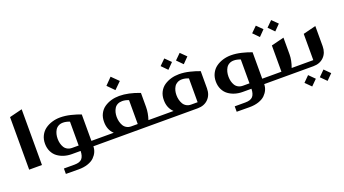

<svg xmlns="http://www.w3.org/2000/svg" viewBox="-59 -1174 3466 1936"><g transform="rotate(-20 1673.5 -206.0)"><path d="M67.9 -564 205.1 -598.1V0H67.9Z M400.9 167V108.9H515.1Q571.3 108.9 595 82.8Q618.7 56.6 620.1 0H525.9Q482.9 0 444.3 -11.7Q405.8 -23.4 374.8 -46.1Q343.8 -68.8 325.7 -105.7Q307.6 -142.6 307.1 -189Q306.6 -237.8 326.2 -276.6Q345.7 -315.4 378.9 -339.4Q412.1 -363.3 453.4 -375.7Q494.6 -388.2 540 -388.2Q594.2 -388.2 653.1 -373.8Q711.9 -359.4 756.8 -341.8V-58.1H823.7Q828.1 -58.1 831.1 -55.2Q834 -52.2 834 -47.9V-9.8Q834 0 823.7 0H756.8Q756.8 31.2 744.1 60.1Q731.4 88.9 706.3 113.8Q681.2 138.7 637 153.6Q592.8 168.5 536.1 168ZM550.8 -58.1H620.1V-314Q582.5 -329.1 549.8 -329.1Q521.5 -329.1 500.2 -317.4Q479 -305.7 467 -285.6Q455.1 -265.6 449.5 -242.7Q443.8 -219.7 443.8 -193.8Q443.8 -167.5 449.7 -144.3Q455.6 -121.1 467.5 -101.1Q479.5 -81.1 501 -69.6Q522.5 -58.1 550.8 -58.1Z M1159.7 -600.1 1232.9 -527.8 1159.7 -456.1 1088.9 -527.8ZM815.9 -9.8V-47.9Q815.9 -58.1 825.7 -58.1H996.6Q941.9 -108.4 941.9 -192.9Q941.4 -242.2 960.9 -280.5Q980.5 -318.8 1013.7 -341.8Q1046.9 -364.7 1087.6 -376.5Q1128.4 -388.2 1173.8 -388.2Q1271.5 -388.2 1391.6 -341.8V-191.9Q1391.6 -126 1368.7 -58.1H1466.8Q1476.6 -58.1 1476.6 -47.9V-9.8Q1476.6 0 1466.8 0H825.7Q815.9 0 815.9 -9.8ZM1184.6 -58.1H1253.9V-314Q1219.2 -329.1 1184.6 -329.1Q1155.8 -329.1 1134.5 -317.9Q1113.3 -306.6 1101.6 -287.1Q1089.8 -267.6 1084.2 -245.4Q1078.6 -223.1 1078.6 -198.2Q1078.6 -172.4 1084.5 -148.4Q1090.3 -124.5 1102.1 -103.8Q1113.8 -83 1135.3 -70.6Q1156.7 -58.1 1184.6 -58.1Z M1731.4 -587.9 1792.5 -527.8 1731.4 -465.8 1670.4 -527.8ZM1896.5 -587.9 1957.5 -527.8 1896.5 -465.8 1835.4 -527.8ZM2033.2 -341.8V-158.2Q2033.2 -86.9 1990.2 -43.5Q1947.3 0 1876.5 0H1467.3Q1457.5 0 1457.5 -9.8V-47.9Q1457.5 -58.1 1467.3 -58.1H1638.2Q1583.5 -109.9 1583.5 -192.9Q1583 -242.2 1602.5 -280.5Q1622.1 -318.8 1655.5 -341.8Q1689 -364.7 1729.7 -376.5Q1770.5 -388.2 1816.4 -388.2Q1870.6 -388.2 1929.4 -373.8Q1988.3 -359.4 2033.2 -341.8ZM1827.1 -58.1H1896.5V-314Q1858.9 -329.1 1826.2 -329.1Q1797.9 -329.1 1776.6 -317.6Q1755.4 -306.2 1743.4 -286.9Q1731.4 -267.6 1725.8 -245.4Q1720.2 -223.1 1720.2 -198.2Q1720.2 -171.9 1726.1 -148.2Q1731.9 -124.5 1743.9 -103.8Q1755.9 -83 1777.3 -70.6Q1798.8 -58.1 1827.1 -58.1Z M2233.9 167V108.9H2348.1Q2404.3 108.9 2428 82.8Q2451.7 56.6 2453.1 0H2358.9Q2315.9 0 2277.3 -11.7Q2238.8 -23.4 2207.8 -46.1Q2176.8 -68.8 2158.7 -105.7Q2140.6 -142.6 2140.1 -189Q2139.6 -237.8 2159.2 -276.6Q2178.7 -315.4 2211.9 -339.4Q2245.1 -363.3 2286.4 -375.7Q2327.6 -388.2 2373 -388.2Q2427.2 -388.2 2486.1 -373.8Q2544.9 -359.4 2589.8 -341.8V-58.1H2656.7Q2661.1 -58.1 2664.1 -55.2Q2667 -52.2 2667 -47.9V-9.8Q2667 0 2656.7 0H2589.8Q2589.8 31.2 2577.1 60.1Q2564.5 88.9 2539.3 113.8Q2514.2 138.7 2470 153.6Q2425.8 168.5 2369.1 168ZM2383.8 -58.1H2453.1V-314Q2415.5 -329.1 2382.8 -329.1Q2354.5 -329.1 2333.3 -317.4Q2312 -305.7 2300 -285.6Q2288.1 -265.6 2282.5 -242.7Q2276.9 -219.7 2276.9 -193.8Q2276.9 -167.5 2282.7 -144.3Q2288.6 -121.1 2300.5 -101.1Q2312.5 -81.1 2334 -69.6Q2355.5 -58.1 2383.8 -58.1Z M2711.9 -583 2772.5 -522.9 2711.9 -460.9 2650.9 -522.9ZM2876.5 -583 2937.5 -522.9 2876.5 -460.9 2815.9 -522.9ZM2905.8 -58.1H3000.5Q3004.9 -58.1 3007.8 -55.2Q3010.7 -52.2 3010.7 -47.9V-9.8Q3010.7 0 3000.5 0H2659.7Q2649.9 0 2649.9 -9.8V-47.9Q2649.9 -58.1 2659.7 -58.1H2795.9V-339.8L2932.6 -374V-193.8Q2932.6 -131.8 2905.8 -58.1Z M3274.4 -374V-158.2Q3274.4 -86.9 3231.4 -43.5Q3188.5 0 3117.7 0H3001.5Q2991.7 0 2991.7 -9.8V-47.9Q2991.7 -58.1 3001.5 -58.1H3137.7V-339.8ZM3036.6 65.9 3097.7 127 3036.6 188 2975.6 127ZM3201.7 65.9 3262.7 127 3201.7 188 3140.6 127Z"/></g></svg>

Font: Wesal
Style: Regular
Weight: 700
Designer: Ahmed zaza
Foundry: Ahmed zaza
Version: Version 2.01